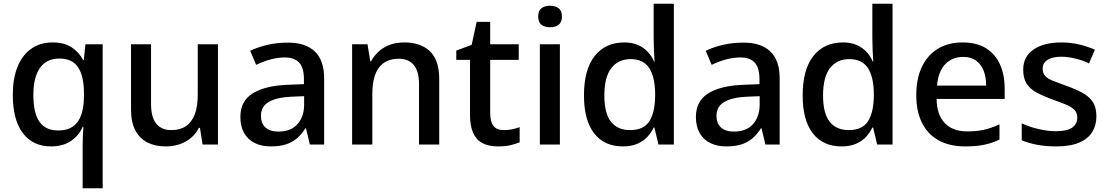

<svg xmlns="http://www.w3.org/2000/svg" viewBox="-20 -780 5980 1036"><path d="M426 4Q426 -18 427 -46Q428 -74 430 -96H426Q408 -51 364.5 -20.5Q321 10 255 10Q158 10 103.5 -61.5Q49 -133 49 -269Q49 -354 73.5 -417Q98 -480 146.5 -515.5Q195 -551 264 -551Q329 -551 369 -523Q409 -495 429 -455H432L441 -541H534V236H426ZM294 -76Q343 -76 373.5 -97.5Q404 -119 418.5 -160.5Q433 -202 433 -261V-277Q433 -368 402 -416Q371 -464 300 -464Q231 -464 195.5 -413.5Q160 -363 160 -268Q160 -170 193 -123Q226 -76 294 -76Z M1156 -541V0H1073L1059 -90H1053Q1039 -61 1013.5 -38.5Q988 -16 953 -3Q918 10 873 10Q817 10 775 -11.5Q733 -33 710 -77Q687 -121 687 -188V-541H795V-219Q795 -148 823 -113Q851 -78 905 -78Q952 -78 983.5 -99.5Q1015 -121 1031 -163Q1047 -205 1047 -269V-541Z M1535 -550Q1629 -550 1679 -502Q1729 -454 1729 -357V0H1652L1631 -88H1628Q1610 -59 1585.5 -36.5Q1561 -14 1526 -2Q1491 10 1441 10Q1391 10 1354 -8.5Q1317 -27 1297 -62.5Q1277 -98 1277 -149Q1277 -233 1341 -274.5Q1405 -316 1523 -322L1620 -326V-352Q1620 -415 1594 -442.5Q1568 -470 1518 -470Q1481 -470 1442.5 -460Q1404 -450 1362 -430L1330 -506Q1374 -527 1425 -538.5Q1476 -550 1535 -550ZM1548 -258Q1471 -254 1429.5 -229.5Q1388 -205 1388 -155Q1388 -114 1412.5 -92Q1437 -70 1482 -70Q1549 -70 1584.5 -109.5Q1620 -149 1621 -212V-261Z M2163 -551Q2249 -551 2299.5 -503.5Q2350 -456 2350 -353V0H2241V-324Q2241 -395 2213 -429Q2185 -463 2131 -463Q2061 -463 2025 -415.5Q1989 -368 1989 -272V0H1880V-541H1963L1978 -449H1982Q1997 -477 2021 -500Q2045 -523 2080 -537Q2115 -551 2163 -551Z M2699 -78Q2724 -78 2744.5 -82.5Q2765 -87 2784 -94V-12Q2761 -3 2734 3.5Q2707 10 2667 10Q2617 10 2583.5 -7.5Q2550 -25 2533 -63Q2516 -101 2516 -161V-457H2442V-507L2525 -538L2552 -662H2625V-541H2779V-457H2625V-169Q2625 -125 2642 -101.5Q2659 -78 2699 -78Z M3001 -541V0H2893V-541ZM2947 -749Q2977 -749 2994.5 -735.5Q3012 -722 3012 -691Q3012 -660 2994.5 -646.5Q2977 -633 2947 -633Q2919 -633 2901.5 -646.5Q2884 -660 2884 -691Q2884 -722 2901.5 -735.5Q2919 -749 2947 -749Z M3341 10Q3241 10 3186 -60.5Q3131 -131 3131 -265Q3131 -405 3189 -478Q3247 -551 3348 -551Q3391 -551 3422 -537.5Q3453 -524 3475 -500.5Q3497 -477 3509 -448H3512Q3510 -476 3508.5 -510.5Q3507 -545 3507 -578V-760H3616V0H3533L3511 -92H3507Q3494 -64 3472.5 -41Q3451 -18 3418.5 -4Q3386 10 3341 10ZM3380 -78Q3453 -78 3483.5 -125.5Q3514 -173 3515 -261V-270Q3515 -363 3483.5 -412Q3452 -461 3383 -461Q3316 -461 3278.5 -412.5Q3241 -364 3241 -264Q3241 -169 3276.5 -123.5Q3312 -78 3380 -78Z M3993 -550Q4087 -550 4137 -502Q4187 -454 4187 -357V0H4110L4089 -88H4086Q4068 -59 4043.5 -36.5Q4019 -14 3984 -2Q3949 10 3899 10Q3849 10 3812 -8.5Q3775 -27 3755 -62.5Q3735 -98 3735 -149Q3735 -233 3799 -274.5Q3863 -316 3981 -322L4078 -326V-352Q4078 -415 4052 -442.5Q4026 -470 3976 -470Q3939 -470 3900.5 -460Q3862 -450 3820 -430L3788 -506Q3832 -527 3883 -538.5Q3934 -550 3993 -550ZM4006 -258Q3929 -254 3887.5 -229.5Q3846 -205 3846 -155Q3846 -114 3870.5 -92Q3895 -70 3940 -70Q4007 -70 4042.5 -109.5Q4078 -149 4079 -212V-261Z M4521 10Q4421 10 4366 -60.5Q4311 -131 4311 -265Q4311 -405 4369 -478Q4427 -551 4528 -551Q4571 -551 4602 -537.5Q4633 -524 4655 -500.5Q4677 -477 4689 -448H4692Q4690 -476 4688.5 -510.5Q4687 -545 4687 -578V-760H4796V0H4713L4691 -92H4687Q4674 -64 4652.5 -41Q4631 -18 4598.5 -4Q4566 10 4521 10ZM4560 -78Q4633 -78 4663.5 -125.5Q4694 -173 4695 -261V-270Q4695 -363 4663.5 -412Q4632 -461 4563 -461Q4496 -461 4458.5 -412.5Q4421 -364 4421 -264Q4421 -169 4456.5 -123.5Q4492 -78 4560 -78Z M5174 -551Q5249 -551 5299 -520.5Q5349 -490 5375 -434Q5401 -378 5401 -301V-246H5034Q5034 -164 5076.5 -117.5Q5119 -71 5199 -71Q5249 -71 5288 -79.5Q5327 -88 5373 -109V-27Q5334 -8 5291 1Q5248 10 5188 10Q5104 10 5045 -22.5Q4986 -55 4955 -117Q4924 -179 4924 -266Q4924 -354 4953.5 -417.5Q4983 -481 5039 -516Q5095 -551 5174 -551ZM5178 -473Q5119 -473 5081 -434.5Q5043 -396 5036 -318H5301Q5301 -364 5287.5 -398.5Q5274 -433 5246.5 -453Q5219 -473 5178 -473Z M5896 -152Q5896 -104 5873.5 -67.5Q5851 -31 5803 -10.5Q5755 10 5680 10Q5623 10 5577.5 1.5Q5532 -7 5493 -23V-114Q5540 -93 5589 -82.5Q5638 -72 5676 -72Q5738 -72 5765.5 -91.5Q5793 -111 5793 -146Q5793 -171 5777 -187.5Q5761 -204 5730 -216.5Q5699 -229 5654 -245Q5608 -262 5573.5 -280.5Q5539 -299 5520 -328Q5501 -357 5501 -404Q5501 -475 5557 -513Q5613 -551 5706 -551Q5757 -551 5801.5 -540.5Q5846 -530 5888 -512L5856 -438Q5822 -455 5780.5 -464.5Q5739 -474 5707 -474Q5660 -474 5633 -457.5Q5606 -441 5606 -409Q5606 -384 5620.5 -369Q5635 -354 5664 -343Q5693 -332 5736 -316Q5782 -300 5818.5 -280.5Q5855 -261 5875.5 -231.5Q5896 -202 5896 -152Z"/></svg>

Font: Noto Sans Hebrew Thin Medium
Style: Regular
Weight: 500
Version: Version 3.001